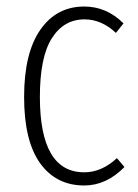

<svg xmlns="http://www.w3.org/2000/svg" viewBox="-20 -552 418 583"><path d="M235.8 -532.2Q303.7 -532.2 355 -481L332 -452.1Q288.1 -493.2 236.8 -493.2Q173.8 -493.2 137.5 -436Q101.1 -378.9 101.1 -257.8Q101.1 -28.8 235.8 -28.8Q288.6 -28.8 335 -71.8L357.9 -44.9Q303.2 11.2 235.8 11.2Q150.4 11.2 101.8 -56.4Q53.2 -124 53.2 -257.8Q53.2 -390.6 102.3 -461.4Q151.4 -532.2 235.8 -532.2Z"/></svg>

Font: Fira Sans Compressed ExtraLight
Style: Regular
Weight: 250
Width: 1
Designer: Carrois Corporate & Edenspiekermann AG
Foundry: Carrois Corporate GbR & Edenspiekermann AG
Version: Version 4.203;PS 004.203;hotconv 1.0.88;makeotf.lib2.5.64775